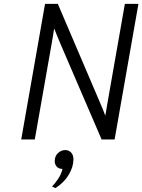

<svg xmlns="http://www.w3.org/2000/svg" viewBox="-20 -720 734 991"><path d="M89.5 0 212.5 -700H278.5L497 -188.5Q503 -174.5 510.8 -155.8Q518.5 -137 523.5 -123Q526 -137 529 -154.8Q532 -172.5 534.5 -187.5L624.5 -700H694.5L571.5 0H504.5L293 -491.5Q286.5 -507 276 -532.5Q265.5 -558 259.5 -573Q257.5 -558.5 253.2 -532.8Q249 -507 246 -491L159.5 0ZM266 251 248.5 242.5Q261.5 230 278.8 205Q296 180 302.5 152Q283 151.5 272.8 140Q262.5 128.5 262.5 111.5Q262.5 86 279.2 70.2Q296 54.5 317 54.5Q334 54.5 346.5 66.8Q359 79 359 102.5Q359 142 334.5 182.5Q310 223 266 251Z"/></svg>

Font: Overpass Light
Style: Italic
Weight: 300
Italic angle: -10°
Designer: Delve Withrington, Dave Bailey, Thomas Jockin
Foundry: Delve Fonts LLC
Version: Version 4.000; ttfautohint (v1.8.3)